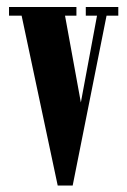

<svg xmlns="http://www.w3.org/2000/svg" viewBox="-20 -544 372 564"><path d="M149.5 1 43.5 -498H6.5V-523.5H204.5V-498H171L217.5 -243L265 -498H232V-523.5H327.5V-498H293L193.5 1Z"/></svg>

Font: Imbue 50pt
Style: Bold
Weight: 700
Designer: Tyler Finck
Foundry: Etcetera Type Company
Version: Version 1.102; ttfautohint (v1.8.3)